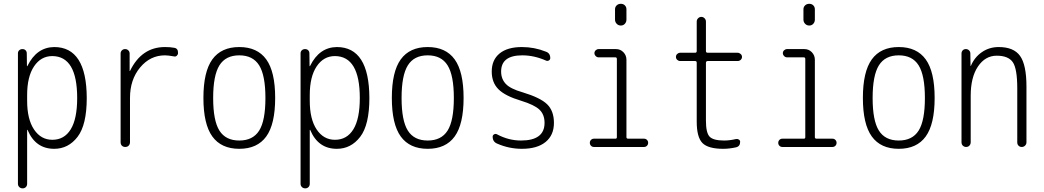

<svg xmlns="http://www.w3.org/2000/svg" viewBox="-20 -780 5540 1019"><path d="M124 -275.4V-245.1Q124 -147.5 160.6 -92.8Q197.3 -38.1 257.8 -38.1Q321.3 -38.1 355.5 -93.8Q389.6 -149.4 389.6 -259.8Q389.6 -481.4 257.8 -482.4Q197.3 -482.4 160.6 -427.7Q124 -373 124 -275.4ZM75.2 195.3V-497.1Q75.2 -506.8 82 -513.2Q88.9 -519.5 99.1 -519.5Q109.4 -519.5 115.7 -513.2Q122.1 -506.8 122.1 -497.1L123 -429.7Q123 -428.7 124 -428.7Q126 -428.7 126 -430.7Q174.8 -529.3 267.6 -530.3Q439.5 -530.3 440.4 -259.8Q440.4 -117.2 391.6 -53.7Q342.8 9.8 267.6 9.8Q168.9 9.8 127 -88.9Q127 -90.8 126 -90.8Q124 -90.8 124 -89.8V195.3Q124 206.1 117.2 212.9Q110.4 219.7 100.1 219.7Q89.8 219.7 82.5 212.9Q75.2 206.1 75.2 195.3Z M620.1 -25.4V-496.1Q620.1 -505.9 627 -512.7Q633.8 -519.5 644 -519.5Q654.3 -519.5 661.1 -512.7Q668 -505.9 668 -496.1V-403.3H668.9H669.9Q731.4 -530.3 855.5 -530.3Q883.8 -530.3 904.3 -526.4Q925.8 -523.4 924.8 -498Q924.8 -490.2 918.5 -484.4Q912.1 -478.5 904.3 -480.5Q872.1 -486.3 855.5 -486.3Q777.3 -486.3 723.6 -421.9Q669.9 -357.4 669.9 -259.8V-25.4Q669.9 -14.6 663.1 -7.3Q656.2 0 645 0Q633.8 0 627 -6.8Q620.1 -13.7 620.1 -25.4Z M1355.5 -433.1Q1322.3 -486.3 1250 -486.3Q1177.7 -486.3 1144.5 -433.1Q1111.3 -379.9 1111.3 -259.8Q1111.3 -139.6 1144.5 -86.9Q1177.7 -34.2 1250 -34.2Q1322.3 -34.2 1355.5 -86.9Q1388.7 -139.6 1388.7 -259.8Q1388.7 -379.9 1355.5 -433.1ZM1393.1 -55.7Q1345.7 9.8 1250 9.8Q1154.3 9.8 1106.9 -55.7Q1059.6 -121.1 1059.6 -260.3Q1059.6 -399.4 1106.9 -464.8Q1154.3 -530.3 1250 -530.3Q1345.7 -530.3 1393.1 -464.8Q1440.4 -399.4 1440.4 -260.3Q1440.4 -121.1 1393.1 -55.7Z M1624 -275.4V-245.1Q1624 -147.5 1660.6 -92.8Q1697.3 -38.1 1757.8 -38.1Q1821.3 -38.1 1855.5 -93.8Q1889.6 -149.4 1889.6 -259.8Q1889.6 -481.4 1757.8 -482.4Q1697.3 -482.4 1660.6 -427.7Q1624 -373 1624 -275.4ZM1575.2 195.3V-497.1Q1575.2 -506.8 1582 -513.2Q1588.9 -519.5 1599.1 -519.5Q1609.4 -519.5 1615.7 -513.2Q1622.1 -506.8 1622.1 -497.1L1623 -429.7Q1623 -428.7 1624 -428.7Q1626 -428.7 1626 -430.7Q1674.8 -529.3 1767.6 -530.3Q1939.5 -530.3 1940.4 -259.8Q1940.4 -117.2 1891.6 -53.7Q1842.8 9.8 1767.6 9.8Q1668.9 9.8 1627 -88.9Q1627 -90.8 1626 -90.8Q1624 -90.8 1624 -89.8V195.3Q1624 206.1 1617.2 212.9Q1610.4 219.7 1600.1 219.7Q1589.8 219.7 1582.5 212.9Q1575.2 206.1 1575.2 195.3Z M2355.5 -433.1Q2322.3 -486.3 2250 -486.3Q2177.7 -486.3 2144.5 -433.1Q2111.3 -379.9 2111.3 -259.8Q2111.3 -139.6 2144.5 -86.9Q2177.7 -34.2 2250 -34.2Q2322.3 -34.2 2355.5 -86.9Q2388.7 -139.6 2388.7 -259.8Q2388.7 -379.9 2355.5 -433.1ZM2393.1 -55.7Q2345.7 9.8 2250 9.8Q2154.3 9.8 2106.9 -55.7Q2059.6 -121.1 2059.6 -260.3Q2059.6 -399.4 2106.9 -464.8Q2154.3 -530.3 2250 -530.3Q2345.7 -530.3 2393.1 -464.8Q2440.4 -399.4 2440.4 -260.3Q2440.4 -121.1 2393.1 -55.7Z M2746.1 -245.1Q2661.1 -270.5 2625.5 -306.2Q2589.8 -341.8 2589.8 -400.4Q2589.8 -461.9 2631.3 -496.1Q2672.9 -530.3 2750 -530.3Q2816.4 -530.3 2877 -505.9Q2900.4 -498 2900.4 -471.7Q2900.4 -463.9 2893.6 -459.5Q2886.7 -455.1 2878.9 -458Q2815.4 -486.3 2752 -486.3Q2639.6 -486.3 2639.6 -400.4Q2639.6 -361.3 2664.1 -335Q2688.5 -308.6 2753.9 -290Q2847.7 -261.7 2883.8 -226.6Q2919.9 -191.4 2919.9 -127.9Q2919.9 -62.5 2875.5 -26.4Q2831.1 9.8 2750 9.8Q2681.6 9.8 2619.1 -17.6Q2594.7 -27.3 2594.7 -54.7Q2594.7 -62.5 2602.1 -66.9Q2609.4 -71.3 2617.2 -67.4Q2678.7 -34.2 2745.1 -34.2Q2870.1 -34.2 2870.1 -127.9Q2870.1 -171.9 2843.3 -197.8Q2816.4 -223.6 2746.1 -245.1Z M3131.8 0Q3123 0 3116.7 -6.3Q3110.4 -12.7 3110.4 -22Q3110.4 -31.2 3116.7 -37.6Q3123 -43.9 3131.8 -43.9H3246.1Q3253.9 -43.9 3253.9 -51.8V-466.8Q3253.9 -475.6 3246.1 -475.6H3157.2Q3148.4 -475.6 3141.6 -482.4Q3134.8 -489.3 3134.8 -498Q3134.8 -506.8 3141.6 -513.2Q3148.4 -519.5 3157.2 -519.5H3249Q3272.5 -519.5 3288.6 -502.9Q3304.7 -486.3 3304.7 -462.9V-51.8Q3304.7 -43.9 3314.5 -43.9H3398.4Q3407.2 -43.9 3413.6 -37.6Q3419.9 -31.2 3419.9 -22Q3419.9 -12.7 3413.6 -6.3Q3407.2 0 3398.4 0ZM3244.1 -730.5Q3244.1 -743.2 3252.9 -751.5Q3261.7 -759.8 3274.9 -759.8Q3288.1 -759.8 3296.4 -751.5Q3304.7 -743.2 3304.7 -730.5V-675.8Q3304.7 -663.1 3296.4 -653.8Q3288.1 -644.5 3274.9 -644.5Q3261.7 -644.5 3252.9 -653.8Q3244.1 -663.1 3244.1 -675.8Z M3589.8 -456.1Q3581.1 -456.1 3574.2 -462.4Q3567.4 -468.8 3567.4 -478Q3567.4 -487.3 3574.2 -493.7Q3581.1 -500 3589.8 -500H3668.9Q3677.7 -500 3677.7 -508.8V-665Q3677.7 -675.8 3685.1 -683.1Q3692.4 -690.4 3702.1 -690.4Q3711.9 -690.4 3719.2 -683.1Q3726.6 -675.8 3726.6 -665V-508.8Q3726.6 -500 3736.3 -500H3894.5Q3903.3 -500 3910.6 -493.7Q3918 -487.3 3918 -478Q3918 -468.8 3911.1 -462.4Q3904.3 -456.1 3894.5 -456.1H3736.3Q3727.5 -456.1 3726.6 -447.3V-139.6Q3726.6 -75.2 3746.1 -54.7Q3765.6 -34.2 3823.2 -34.2Q3852.5 -34.2 3885.7 -42Q3893.6 -43.9 3900.9 -39.6Q3908.2 -35.2 3908.2 -27.3Q3908.2 -2.9 3885.7 2Q3850.6 9.8 3818.4 9.8Q3738.3 9.8 3708 -21Q3677.7 -51.8 3677.7 -134.8V-447.3Q3677.7 -456.1 3668.9 -456.1Z M4131.8 0Q4123 0 4116.7 -6.3Q4110.4 -12.7 4110.4 -22Q4110.4 -31.2 4116.7 -37.6Q4123 -43.9 4131.8 -43.9H4246.1Q4253.9 -43.9 4253.9 -51.8V-466.8Q4253.9 -475.6 4246.1 -475.6H4157.2Q4148.4 -475.6 4141.6 -482.4Q4134.8 -489.3 4134.8 -498Q4134.8 -506.8 4141.6 -513.2Q4148.4 -519.5 4157.2 -519.5H4249Q4272.5 -519.5 4288.6 -502.9Q4304.7 -486.3 4304.7 -462.9V-51.8Q4304.7 -43.9 4314.5 -43.9H4398.4Q4407.2 -43.9 4413.6 -37.6Q4419.9 -31.2 4419.9 -22Q4419.9 -12.7 4413.6 -6.3Q4407.2 0 4398.4 0ZM4244.1 -730.5Q4244.1 -743.2 4252.9 -751.5Q4261.7 -759.8 4274.9 -759.8Q4288.1 -759.8 4296.4 -751.5Q4304.7 -743.2 4304.7 -730.5V-675.8Q4304.7 -663.1 4296.4 -653.8Q4288.1 -644.5 4274.9 -644.5Q4261.7 -644.5 4252.9 -653.8Q4244.1 -663.1 4244.1 -675.8Z M4855.5 -433.1Q4822.3 -486.3 4750 -486.3Q4677.7 -486.3 4644.5 -433.1Q4611.3 -379.9 4611.3 -259.8Q4611.3 -139.6 4644.5 -86.9Q4677.7 -34.2 4750 -34.2Q4822.3 -34.2 4855.5 -86.9Q4888.7 -139.6 4888.7 -259.8Q4888.7 -379.9 4855.5 -433.1ZM4893.1 -55.7Q4845.7 9.8 4750 9.8Q4654.3 9.8 4606.9 -55.7Q4559.6 -121.1 4559.6 -260.3Q4559.6 -399.4 4606.9 -464.8Q4654.3 -530.3 4750 -530.3Q4845.7 -530.3 4893.1 -464.8Q4940.4 -399.4 4940.4 -260.3Q4940.4 -121.1 4893.1 -55.7Z M5107.4 0Q5097.7 0 5090.3 -6.8Q5083 -13.7 5083 -25.4V-496.1Q5083 -505.9 5089.4 -512.7Q5095.7 -519.5 5106 -519.5Q5116.2 -519.5 5123 -512.7Q5129.9 -505.9 5129.9 -496.1L5130.9 -430.7Q5130.9 -429.7 5131.8 -429.7Q5132.8 -429.7 5132.8 -430.7Q5152.3 -476.6 5191.4 -503.4Q5230.5 -530.3 5280.3 -530.3Q5360.4 -530.3 5394 -482.9Q5427.7 -435.5 5427.7 -320.3V-24.4Q5427.7 -14.6 5420.4 -7.3Q5413.1 0 5402.8 0Q5392.6 0 5385.7 -6.8Q5378.9 -13.7 5378.9 -24.4V-310.5Q5378.9 -416 5355 -450.2Q5331.1 -484.4 5270 -484.4Q5209 -484.4 5170.4 -427.2Q5131.8 -370.1 5131.8 -271.5V-25.4Q5131.8 -14.6 5125 -7.3Q5118.2 0 5107.4 0Z"/></svg>

Font: Rounded-X Mgen+ 2m light
Style: Regular
Weight: 200
Designer: [Source Han Sans]
Ryoko NISHIZUKA  (kana & ideographs); Paul D. Hunt (Latin, Greek & Cyrillic); Wenlong ZHANG  (bopomofo
Version: Version 1.059.20150602